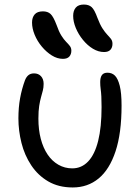

<svg xmlns="http://www.w3.org/2000/svg" viewBox="-20 -815 618 845"><path d="M300 10Q238 10 192.5 -16.5Q147 -43 117.5 -87.5Q88 -132 74.5 -186Q61 -240 61 -294Q61 -342 68.5 -383Q76 -424 90 -462Q96 -477 105.5 -484.5Q115 -492 130 -492Q149 -492 160.5 -479.5Q172 -467 172 -446Q172 -430 168.5 -416.5Q165 -403 160.5 -387Q156 -371 152.5 -349Q149 -327 149 -293Q149 -244 159.5 -204Q170 -164 189.5 -135Q209 -106 237 -90Q265 -74 298 -74Q339 -74 368 -104.5Q397 -135 412 -195Q427 -255 427 -344Q427 -372 426 -390.5Q425 -409 423 -423.5Q421 -438 421 -454Q421 -474 428.5 -484.5Q436 -495 453 -495Q473 -495 486 -482Q499 -469 507 -437.5Q515 -406 515 -350Q515 -229 488.5 -149Q462 -69 414 -29.5Q366 10 300 10ZM438 -586Q413 -586 389 -600.5Q365 -615 345 -639.5Q325 -664 313.5 -692Q302 -720 302 -745Q302 -768 313.5 -781.5Q325 -795 349 -795Q371 -795 383.5 -783.5Q396 -772 409 -736Q420 -707 431 -690Q442 -673 452 -662.5Q462 -652 468.5 -643.5Q475 -635 475 -622Q475 -606 466 -596Q457 -586 438 -586ZM257 -556Q232 -556 208 -571Q184 -586 164 -610Q144 -634 132.5 -662Q121 -690 121 -716Q121 -738 132.5 -751.5Q144 -765 169 -765Q190 -765 202.5 -753.5Q215 -742 229 -705Q239 -676 250 -658.5Q261 -641 271 -631Q281 -621 287.5 -612.5Q294 -604 294 -592Q294 -576 285 -566Q276 -556 257 -556Z"/></svg>

Font: Shantell Sans
Style: Regular
Weight: 400
Designer: Stephen Nixon, Anya Danilova, Shantell Martin
Foundry: Arrow Type
Version: Version 1.008;[ac192a2d6]